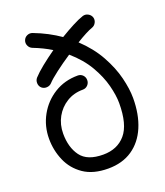

<svg xmlns="http://www.w3.org/2000/svg" viewBox="-139 -825 815 948"><g transform="rotate(-20 268.5 -350.5)"><path d="M266.6 29.3Q187.5 29.3 137.7 -4.9Q87.9 -39.1 64.5 -93.5Q41 -147.9 41 -208.5Q41 -274.9 72 -330.8Q103 -386.7 157.2 -420.4Q211.4 -454.1 280.8 -454.1Q296.4 -454.1 306.9 -443.4Q317.4 -432.6 317.4 -417Q317.4 -401.9 306.9 -390.9Q296.4 -379.9 280.8 -379.9Q232.9 -379.9 195.6 -356.9Q158.2 -334 136.7 -295.2Q115.2 -256.3 115.2 -208.5Q115.2 -136.2 149.2 -90.1Q183.1 -43.9 266.6 -43.9Q341.3 -43.9 384 -94Q426.8 -144 426.8 -256.3Q426.8 -296.9 413.1 -350.1Q399.4 -403.3 366.7 -459.5Q334 -515.6 276.4 -565.4Q233.4 -537.1 196.3 -508.8Q159.2 -480.5 143.6 -463.4Q133.3 -452.6 117.9 -451.9Q102.5 -451.2 91.3 -460.9Q80.6 -470.7 79.8 -486.3Q79.1 -502 88.9 -513.2Q107.4 -533.7 140.1 -560.1Q172.9 -586.4 210.9 -613.3Q168 -639.6 117.2 -659.2Q103.5 -664.6 97.2 -678.5Q90.8 -692.4 96.2 -706.5Q101.6 -720.7 115.5 -726.8Q129.4 -732.9 143.6 -727.5Q182.1 -712.9 215.8 -695.1Q249.5 -677.2 278.3 -657.2Q314.5 -679.2 347.7 -696.5Q380.9 -713.9 404.8 -721.7Q418.9 -726.1 432.6 -719Q446.3 -711.9 451.2 -697.8Q455.6 -683.6 448.5 -669.9Q441.4 -656.2 427.2 -651.4Q413.6 -647 390.6 -635Q367.7 -623 340.8 -606.4Q400.4 -550.3 435.3 -487.3Q470.2 -424.3 485.1 -364.3Q500 -304.2 500 -256.3Q500 -170.4 472.7 -106Q445.3 -41.5 393.1 -6.1Q340.8 29.3 266.6 29.3Z"/></g></svg>

Font: Mikhak-FD Regular
Style: FD-Regular
Weight: 400
Designer: Amin Abedi
Version: Version 3.2